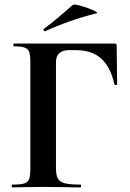

<svg xmlns="http://www.w3.org/2000/svg" viewBox="-20 -814 566 834"><path d="M280.8 -596.2Q223.1 -596.2 223.1 -543V-85Q223.1 -54.2 231 -39.1Q238.8 -23.9 261 -18.1Q283.2 -12.2 330.1 -12.2Q332 -12.2 332 -6.1Q332 0 330.1 0Q289.1 0 266.1 -1L164.1 -2L88.9 -1Q68.8 0 34.2 0Q30.8 0 30.8 -6.1Q30.8 -12.2 34.2 -12.2Q69.3 -12.2 85.2 -17.1Q101.1 -22 106.4 -36.4Q111.8 -50.8 111.8 -81.1V-543.9Q111.8 -573.7 106.9 -587.9Q102.1 -602.1 86.9 -607.4Q71.8 -612.8 41 -612.8Q38.1 -612.8 38.1 -618.9Q38.1 -625 41 -625H477.1Q486.8 -625 486.8 -616.2L488.8 -448.2Q488.8 -445.3 483.4 -444.6Q478 -443.8 477.1 -446.8Q460 -523.9 418.9 -560.1Q377.9 -596.2 311 -596.2ZM174.8 -678.2Q170.9 -678.2 169.4 -682.6Q168 -687 170.9 -689Q201.7 -710.9 236.3 -741Q271 -771 296.9 -793Q301.8 -796.9 332.3 -788.3Q362.8 -779.8 386.5 -768.8Q410.2 -757.8 397.9 -755.9Q279.8 -726.1 175.8 -678.2Z"/></svg>

Font: Cormorant-Bold
Style: Bold
Weight: 700
Designer: Christian Thalmann (Catharsis Fonts)
Version: Version 3.000